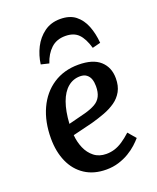

<svg xmlns="http://www.w3.org/2000/svg" viewBox="-144 -853 781 953"><g transform="rotate(-20 246.0 -376.5)"><path d="M297 -523Q374 -523 412 -488.5Q450 -454 450 -396Q450 -356 434.5 -328Q419 -300 392.5 -281.5Q366 -263 332.5 -250.5Q299 -238 263 -228L157 -202Q160 -165 174 -132.5Q188 -100 214 -79.5Q240 -59 278 -59Q301 -59 322 -65.5Q343 -72 365 -86.5Q387 -101 411 -123L446 -82Q434 -68 416 -51.5Q398 -35 373 -20Q348 -5 317.5 4.5Q287 14 252 14Q186 14 139.5 -16.5Q93 -47 69 -101Q45 -155 45 -225Q45 -313 76 -380.5Q107 -448 164 -485.5Q221 -523 297 -523ZM344 -393Q344 -414 338.5 -430Q333 -446 320 -456Q307 -466 286 -466Q249 -466 221 -442.5Q193 -419 176.5 -373.5Q160 -328 156 -262L246 -285Q279 -294 301 -306.5Q323 -319 333.5 -340Q344 -361 344 -393ZM290 -767Q340 -767 370.5 -743Q401 -719 417 -678.5Q433 -638 437 -588L394 -577Q379 -629 354.5 -654Q330 -679 285 -679Q239 -679 209.5 -651.5Q180 -624 165 -578L123 -588Q129 -634 149.5 -674.5Q170 -715 205.5 -741Q241 -767 290 -767Z"/></g></svg>

Font: Literata 18pt Medium
Style: Italic
Weight: 500
Italic angle: -2°
Designer: Latin by Veronika Burian and Jose Scaglione. Greek by Irene Vlachou. Cyrillic by Vera Evstafieva
Foundry: TypeTogether
Version: Version 3.103;gftools[0.9.29]